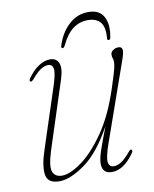

<svg xmlns="http://www.w3.org/2000/svg" viewBox="-71 -632 557 694"><g transform="rotate(-10 208.0 -285.0)"><path d="M368 -59.5Q372 -55.5 367 -48Q328.5 7.5 284.5 7.5Q249.5 7.5 249 -29Q249 -48 260.5 -81Q272 -114 290 -160.5Q240.5 -70 186 -31.2Q131.5 7.5 92 7.5Q48.5 7.5 43.8 -25.5Q39 -58.5 58 -114.5L131 -337.5Q145 -381 142 -397.2Q139 -413.5 123.5 -413.5Q111.5 -413.5 97.2 -404.8Q83 -396 63 -372.5Q54.5 -363 50.5 -366Q46 -368.5 51.5 -377.5Q69.5 -403.5 91.2 -418Q113 -432.5 133.5 -432.5Q157.5 -432.5 165.5 -413Q173.5 -393.5 161 -354.5L81 -108Q63 -51.5 71 -31.2Q79 -11 105 -11Q133.5 -11 176 -41.2Q218.5 -71.5 262 -133.8Q305.5 -196 336.5 -292Q352.5 -341 356.5 -357.2Q360.5 -373.5 360.5 -382Q360.5 -391 358.2 -396.8Q356 -402.5 356 -410.5Q356 -419.5 364.8 -426Q373.5 -432.5 385 -432.5Q397.5 -432.5 399 -421.8Q400.5 -411 391 -384.5L289.5 -96Q272.5 -48 275.2 -30Q278 -12 295 -12Q307 -12 321.5 -20.5Q336 -29 357 -54.5Q364 -63 368 -59.5ZM292.5 -548.5Q263 -548.5 238.8 -530.8Q214.5 -513 195 -472Q191 -464.5 186.5 -464.5Q180 -464.5 183 -474.5Q197 -519.5 227.8 -548.2Q258.5 -577 300 -577Q341 -577 356.2 -547.8Q371.5 -518.5 362.5 -472.5Q361 -464.5 355.5 -464.5Q349.5 -464.5 350.5 -472Q354 -513 338.8 -530.8Q323.5 -548.5 292.5 -548.5Z"/></g></svg>

Font: Fraunces 144pt S050 Thin
Style: Italic
Weight: 100
Italic angle: -16°
Version: Version 1.000; ttfautohint (v1.8.3)